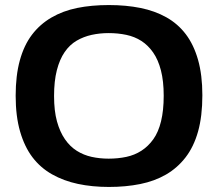

<svg xmlns="http://www.w3.org/2000/svg" viewBox="-20 -730 863 760"><path d="M410 -102Q447 -102 480 -109Q513 -116 540 -133.5Q567 -151 587 -179Q607 -207 617.5 -250Q628 -293 628 -351Q628 -409 617 -451.5Q606 -494 586 -522.5Q566 -551 539.5 -568Q513 -585 480 -592Q447 -599 410 -599Q375 -599 343 -592Q311 -585 283.5 -569Q256 -553 236 -524Q216 -495 205 -452Q194 -409 194 -350Q194 -291 205.5 -249.5Q217 -208 237 -179Q257 -150 284 -133Q311 -116 343 -109Q375 -102 410 -102ZM411 10Q345 10 288.5 -2Q232 -14 186 -40Q140 -66 108.5 -107.5Q77 -149 59.5 -209.5Q42 -270 42 -351Q42 -431 58.5 -491Q75 -551 106.5 -592.5Q138 -634 183.5 -660.5Q229 -687 285.5 -698.5Q342 -710 411 -710Q479 -710 536 -698.5Q593 -687 638.5 -661.5Q684 -636 715.5 -594.5Q747 -553 764 -493Q781 -433 781 -353Q781 -270 764 -209.5Q747 -149 714.5 -107Q682 -65 637 -39Q592 -13 535 -1.5Q478 10 411 10Z"/></svg>

Font: Georama SemiExpanded SemiBold
Style: Regular
Weight: 600
Width: 6
Designer: Jean-Baptiste Levee
Foundry: Production Type
Version: Version 1.001